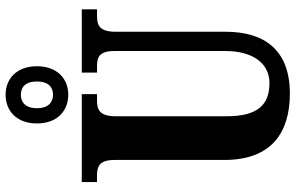

<svg xmlns="http://www.w3.org/2000/svg" viewBox="-200 -818 1029 668"><g transform="rotate(-90 314.0 -484.5)"><path d="M318 -761C373 -761 417 -799 417 -870C417 -941 373 -979 318 -979C262 -979 218 -941 218 -870C218 -799 262 -761 318 -761ZM318 -814C293 -814 271 -829 271 -870C271 -911 293 -926 318 -926C343 -926 364 -911 364 -870C364 -829 343 -814 318 -814ZM322 10C474 10 537 -79 537 -213V-596C537 -654 561 -661 593 -661H615V-714H395V-661H416C448 -661 470 -654 470 -600V-215C470 -112 422 -61 359 -61C286 -61 243 -98 243 -210V-596C243 -654 268 -661 298 -661H320V-714H14V-661H36C67 -661 91 -654 91 -600V-218C91 -54 186 10 322 10Z"/></g></svg>

Font: Noto Serif Thai ExtraCondensed ExtraBold
Style: Regular
Weight: 800
Width: 2
Designer: Monotype Design Team
Foundry: Monotype Imaging Inc.
Version: Version 2.002